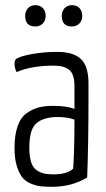

<svg xmlns="http://www.w3.org/2000/svg" viewBox="-20 -710 407 740"><path d="M77 -649Q77 -666 87.5 -678Q98 -690 116 -690Q135 -690 145.5 -678.5Q156 -667 156 -649Q156 -631 145 -619.5Q134 -608 116 -608Q77 -608 77 -649ZM218 -649Q218 -666 228.5 -678Q239 -690 257 -690Q276 -690 286.5 -678.5Q297 -667 297 -649Q297 -631 286 -619.5Q275 -608 257 -608Q218 -608 218 -649ZM36 -464Q36 -479 44 -484Q60 -494 105 -502Q150 -510 201 -510Q263 -510 292 -482.5Q321 -455 321 -389V-329Q321 -156 316 -26Q257 10 180 10Q155 10 137 8Q119 6 98.5 -2.5Q78 -11 65.5 -27Q53 -43 44.5 -71Q36 -99 36 -139Q36 -190 48 -224Q60 -258 83 -274Q106 -290 129.5 -296Q153 -302 185 -302Q238 -302 267 -290V-378Q267 -424 247 -440.5Q227 -457 188 -457Q100 -457 44 -432Q36 -448 36 -464ZM267 -249Q240 -259 202 -259Q150 -259 121.5 -236Q93 -213 93 -141Q93 -107 100 -85Q107 -63 122 -53.5Q137 -44 151 -41Q165 -38 188 -38Q238 -38 262 -60Q267 -130 267 -249Z"/></svg>

Font: Yanone Kaffeesatz Light
Style: Regular
Weight: 300
Designer: Yanone (Cyrillic: Daniel Pouzeot)
Foundry: Yanone
Version: Version 1.003;PS 001.003;hotconv 1.0.88;makeotf.lib2.5.64775